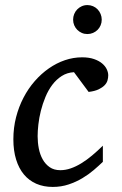

<svg xmlns="http://www.w3.org/2000/svg" viewBox="-20 -718 475 750"><path d="M402.8 -423.8Q402.8 -414.1 399.9 -403.8Q397 -393.6 388.4 -384.8Q379.9 -376 365 -368.9Q350.1 -361.8 326.2 -358.9L269 -436Q242.2 -434.6 221.2 -421.1Q200.2 -407.7 184.3 -386.7Q168.5 -365.7 157.5 -339.1Q146.5 -312.5 139.6 -285.2Q132.8 -257.8 129.9 -231.9Q127 -206.1 127 -186Q127 -161.6 131.6 -137.9Q136.2 -114.3 146.7 -95.5Q157.2 -76.7 174.1 -64.9Q190.9 -53.2 215.8 -53.2Q235.8 -53.2 256.3 -60.3Q276.9 -67.4 297.6 -80.1Q318.4 -92.8 339.4 -110.4Q360.4 -127.9 381.8 -148.9V-85.9Q366.2 -70.8 346.2 -53.7Q326.2 -36.6 301.8 -22Q277.3 -7.3 248.3 2.4Q219.2 12.2 186 12.2Q150.4 12.2 121.8 -0.2Q93.3 -12.7 73.5 -36.4Q53.7 -60.1 43 -94.7Q32.2 -129.4 32.2 -173.8Q32.2 -218.8 42.7 -259.8Q53.2 -300.8 71.8 -336.4Q90.3 -372.1 115.7 -401.1Q141.1 -430.2 170.9 -450.9Q200.7 -471.7 233.6 -482.9Q266.6 -494.1 300.8 -494.1Q327.6 -494.1 347.2 -487.3Q366.7 -480.5 378.9 -470.2Q391.1 -460 397 -447.5Q402.8 -435.1 402.8 -423.8ZM377.4 -641.1Q377.4 -629.4 373 -619.1Q368.7 -608.9 361.1 -601.3Q353.5 -593.8 343.3 -589.4Q333 -585 321.3 -585Q309.6 -585 299.6 -589.4Q289.6 -593.8 282 -601.3Q274.4 -608.9 270 -619.1Q265.6 -629.4 265.6 -641.1Q265.6 -652.8 269.8 -663.1Q273.9 -673.3 281.5 -681.2Q289.1 -689 299.3 -693.6Q309.6 -698.2 321.3 -698.2Q333 -698.2 343.3 -693.8Q353.5 -689.5 361.1 -681.6Q368.7 -673.8 373 -663.3Q377.4 -652.8 377.4 -641.1Z"/></svg>

Font: Charis SIL Afr
Style: Italic
Weight: 400
Italic angle: -11°
Foundry: SIL International
Version: Version 5.000